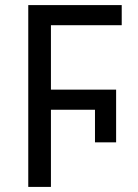

<svg xmlns="http://www.w3.org/2000/svg" viewBox="-20 -734 543 754"><path d="M91 -714H458V-635H180V-382H436V-175H353V-303H180V0H91Z"/></svg>

Font: Noto Sans Display
Style: Regular
Weight: 400
Designer: Monotype Design team
Foundry: Monotype Imaging Inc.
Version: Version 1.000